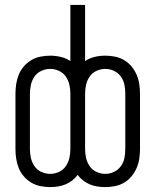

<svg xmlns="http://www.w3.org/2000/svg" viewBox="-20 -755 634 783"><path d="M185 8Q165 8 145 4Q125 0 108 -10Q91 -20 77.5 -35.5Q64 -51 56.5 -69.5Q49 -88 46 -108Q43 -128 43 -148V-372Q43 -392 46 -412Q49 -432 56.5 -450.5Q64 -469 77.5 -484.5Q91 -500 108 -510Q125 -520 145 -524Q165 -528 185 -528Q206 -528 227.5 -523Q249 -518 267 -506V-735H327V-506Q345 -518 366 -523Q387 -528 409 -528Q429 -528 449 -524Q469 -520 486 -510Q503 -500 516 -484.5Q529 -469 537 -450.5Q545 -432 548 -412Q551 -392 551 -372V-148Q551 -128 548 -108Q545 -88 537 -69.5Q529 -51 516 -35.5Q503 -20 486 -10Q469 0 449 4Q429 8 409 8Q393 8 377 5.5Q361 3 346.5 -3Q332 -9 319 -19Q306 -29 297 -42Q287 -29 274.5 -19Q262 -9 247 -3Q232 3 216.5 5.5Q201 8 185 8ZM185 -46Q203 -46 220.5 -54Q238 -62 248.5 -77.5Q259 -93 263 -111Q267 -129 267 -148V-372Q267 -391 263 -409Q259 -427 248.5 -442.5Q238 -458 220.5 -466Q203 -474 185 -474Q166 -474 148.5 -466Q131 -458 120.5 -442.5Q110 -427 106 -409Q102 -391 102 -372V-148Q102 -129 106 -111Q110 -93 120.5 -77.5Q131 -62 148.5 -54Q166 -46 185 -46ZM409 -46Q428 -46 445 -54Q462 -62 473 -77.5Q484 -93 487.5 -111Q491 -129 491 -148V-372Q491 -391 487.5 -409Q484 -427 473 -442.5Q462 -458 445 -466Q428 -474 409 -474Q391 -474 373.5 -466Q356 -458 345.5 -442.5Q335 -427 331 -409Q327 -391 327 -372V-148Q327 -129 331 -111Q335 -93 345.5 -77.5Q356 -62 373.5 -54Q391 -46 409 -46Z"/></svg>

Font: Iosevka QP Light
Style: Regular
Weight: 300
Designer: Belleve Invis
Foundry: Belleve Invis
Version: Version 20.0.0; ttfautohint (v1.8.4)